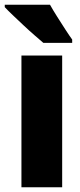

<svg xmlns="http://www.w3.org/2000/svg" viewBox="-34 -786 337 806"><path d="M227 0H56V-553H227ZM176 -766Q187 -746 205 -717.5Q223 -689 240.5 -662Q258 -635 269 -620V-606H148Q134 -618 111.5 -637.5Q89 -657 64.5 -680Q40 -703 19 -723Q-2 -743 -14 -756V-766Z"/></svg>

Font: Noto Sans Lao UI Cond Blk
Style: Regular
Weight: 900
Width: 3
Designer: Monotype Design Team
Foundry: Monotype Imaging Inc.
Version: Version 2.000; ttfautohint (v1.8.4.7-5d5b)